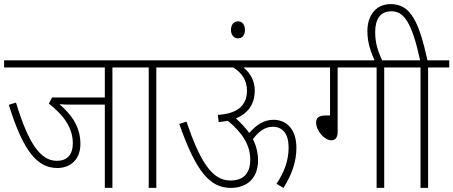

<svg xmlns="http://www.w3.org/2000/svg" viewBox="-20 -916 2210 936"><path d="M528 -587H631V-622H0V-587H491V-441H234L218 -411C285 -359 335 -297 335 -218C335 -161 307 -132 257 -132C177 -132 118 -218 58 -416L23 -405C96 -168 167 -97 260 -97C319 -97 372 -134 372 -215C372 -294 332 -355 270 -408C288 -406 310 -406 331 -406H491V0H528Z M742 -587H845V-622H617V-587H705V0H742Z M831 -622V-587H1117C1159 -562 1184 -523 1184 -475C1184 -404 1141 -362 1042 -356L1046 -321C1062 -322 1077 -325 1091 -327C1160 -270 1200 -210 1200 -138C1200 -58 1154 -36 1103 -36C1014 -36 956 -127 889 -323L854 -312C935 -80 1003 0 1105 0C1185 0 1238 -48 1238 -134C1238 -173 1228 -208 1213 -238C1242 -275 1271 -298 1310 -298C1359 -298 1387 -262 1387 -197C1387 -127 1362 -72 1328 -20L1362 0C1400 -61 1425 -124 1425 -195C1425 -287 1376 -332 1313 -332C1266 -332 1230 -307 1195 -268C1176 -294 1154 -317 1130 -339C1193 -364 1222 -413 1222 -475C1222 -520 1201 -560 1167 -587H1485V-622Z M1106 -770C1106 -744 1122 -729 1140 -729C1160 -729 1174 -743 1174 -770C1174 -796 1161 -812 1140 -812C1120 -812 1106 -796 1106 -770Z M1626 -587H1816V0H1853V-587H1956V-622H1471V-587H1589V-353H1567C1533 -353 1521 -340 1521 -319C1521 -279 1561 -232 1596 -232C1613 -232 1626 -244 1626 -272Z M1809 -615H1846C1824 -662 1809 -702 1809 -760C1809 -820 1832 -861 1888 -861C1949 -861 1988 -807 2028 -622H1942V-587H2030V0H2067V-587H2170V-622H2064C2023 -806 1984 -896 1885 -896C1810 -896 1771 -838 1771 -764C1771 -708 1788 -660 1809 -615Z"/></svg>

Font: Noto Sans SemiCondensed ExtraLight
Style: Italic
Weight: 200
Width: 4
Italic angle: -12°
Designer: Monotype Design Team
Foundry: Monotype Imaging Inc.
Version: Version 2.013